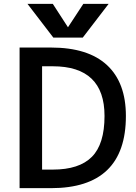

<svg xmlns="http://www.w3.org/2000/svg" viewBox="-20 -979 710 1000"><path d="M524.4 -375Q524.4 -633.8 254.9 -633.8H199.2V-95.7H254.9Q392.6 -95.7 458.5 -162.1Q524.4 -228.5 524.4 -375ZM635.7 -375Q635.7 1 245.1 1H82V-731.4H245.1Q438.5 -731.4 537.1 -640.1Q635.7 -548.8 635.7 -375ZM334 -836.9 414.1 -959H545.9L411.1 -783.2H257.8L123 -959H254.9Z"/></svg>

Font: Gen Shin Gothic Medium
Style: Regular
Weight: 500
Designer: [Source Han Sans]
Ryoko NISHIZUKA  (kana & ideographs); Paul D. Hunt (Latin, Greek & Cyrillic); Wenlong ZHANG  (bopomofo
Version: Version 1.002.20150607